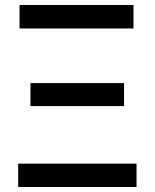

<svg xmlns="http://www.w3.org/2000/svg" viewBox="-20 -747 618 767"><path d="M58.1 -633.3V-727.1H513.2V-633.3ZM101.6 -323.2V-415H475.6V-323.2ZM52.7 0V-93.3H525.4V0Z"/></svg>

Font: Interop Med
Style: Regular
Weight: 500
Designer: Rasmus Andersson, Google, Jang Haemin
Foundry: jhaemin
Version: Version 1.007